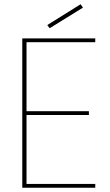

<svg xmlns="http://www.w3.org/2000/svg" viewBox="-20 -885 519 905"><path d="M429 -704V-686H105V-361H399V-343H105V-18H429V0H85V-704ZM360 -865 371 -849 214 -752 203 -767Z"/></svg>

Font: SVN-Poppins Thin
Style: Regular
Weight: 100
Designer: Ninad Kale (Devanagari), Jonny Pinhorn (Latin)
Foundry: Indian Type Foundry
Version: Version 3.002 2017